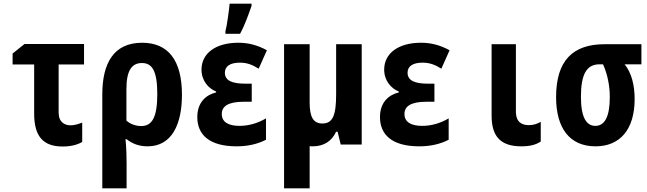

<svg xmlns="http://www.w3.org/2000/svg" viewBox="-20 -791 3540 1051"><path d="M323 11C367 11 403 2 430 -14V-120C407 -111 386 -105 367 -105C335 -105 301 -121 301 -175V-438H440V-550H114L49 -498V-438H167V-169C167 -46 215 11 323 11Z M540 -274V240H673V104C673 67 672 20 667 -29H673C706 -3 743 10 788 10C922 10 976 -113 976 -272C976 -462 900 -557 758 -557C601 -557 540 -443 540 -274ZM753 -101C723 -101 692 -112 672 -131V-303C672 -403 700 -446 757 -446C814 -446 841 -401 841 -276C841 -148 812 -101 753 -101Z M1214 -620V-606H1294C1321 -655 1340 -711 1357 -759V-771H1237C1235 -744 1222 -647 1214 -620ZM1275 10C1336 10 1389 -2 1436 -26V-143C1390 -116 1341 -102 1291 -102C1230 -102 1194 -123 1194 -167C1194 -208 1227 -234 1314 -234H1358V-333H1323C1252 -333 1211 -349 1211 -393C1211 -430 1242 -448 1293 -448C1332 -448 1361 -437 1396 -415L1441 -516C1385 -546 1337 -557 1284 -557C1162 -557 1083 -500 1083 -410C1083 -349 1121 -307 1163 -290V-285C1108 -272 1060 -231 1060 -150C1060 -56 1123 10 1275 10Z M1691 10C1752 10 1795 -17 1820 -70H1828L1845 0H1960V-549H1820V-275C1820 -161 1802 -115 1745 -115C1694 -115 1675 -152 1675 -230V-549H1535V240H1675V9C1680 10 1685 10 1691 10Z M2275 10C2336 10 2389 -2 2436 -26V-143C2390 -116 2341 -102 2291 -102C2230 -102 2194 -123 2194 -167C2194 -208 2227 -234 2314 -234H2358V-333H2323C2252 -333 2211 -349 2211 -393C2211 -430 2242 -448 2293 -448C2332 -448 2361 -437 2396 -415L2441 -516C2385 -546 2337 -557 2284 -557C2162 -557 2083 -500 2083 -410C2083 -349 2121 -307 2163 -290V-285C2108 -272 2060 -231 2060 -150C2060 -56 2123 10 2275 10Z M2834 10C2880 10 2912 2 2940 -16V-124C2920 -113 2901 -106 2875 -106C2839 -106 2804 -120 2804 -181V-549H2671V-158C2671 -40 2724 10 2834 10Z M3240 10C3372 10 3454 -80 3454 -249C3454 -322 3438 -392 3399 -439H3491V-549H3290C3115 -549 3024 -459 3024 -259C3024 -91 3097 10 3240 10ZM3239 -102C3189 -102 3160 -150 3160 -261C3160 -383 3190 -439 3262 -439H3281C3306 -383 3318 -321 3318 -260C3318 -154 3291 -102 3239 -102Z"/></svg>

Font: Noto Sans Mono ExtraCondensed ExtraBold
Style: Regular
Weight: 800
Width: 2
Designer: Monotype Design Team
Foundry: Monotype Imaging Inc.
Version: Version 2.014